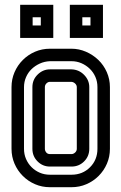

<svg xmlns="http://www.w3.org/2000/svg" viewBox="-20 -780 505 800"><path d="M278 -577Q309 -577 338 -564.5Q367 -552 389.5 -530.5Q412 -509 425 -479.5Q438 -450 438 -417V-160Q438 -127 425.5 -98Q413 -69 391 -47Q369 -25 340 -12.5Q311 0 278 0H188Q155 0 126 -12.5Q97 -25 75 -47Q53 -69 40.5 -98Q28 -127 28 -160V-417Q28 -450 40.5 -479Q53 -508 75 -530Q97 -552 126 -564.5Q155 -577 188 -577ZM188 -439Q180 -439 173.5 -432.5Q167 -426 167 -417V-160Q167 -152 172.5 -145Q178 -138 188 -138H278Q286 -138 293 -144.5Q300 -151 300 -160V-417Q300 -425 293.5 -431.5Q287 -438 278 -439ZM188 -525Q165 -524 145.5 -515Q126 -506 111.5 -492Q97 -478 88.5 -458.5Q80 -439 80 -417V-160Q80 -137 88.5 -117.5Q97 -98 111.5 -83.5Q126 -69 145.5 -60.5Q165 -52 188 -52H278Q324 -52 355 -83Q386 -114 386 -160V-417Q386 -440 377.5 -459.5Q369 -479 354 -493.5Q339 -508 319.5 -516.5Q300 -525 278 -525ZM278 -491Q309 -490 330.5 -468Q352 -446 352 -417V-160Q352 -129 330.5 -107.5Q309 -86 278 -86H188Q158 -86 136.5 -107.5Q115 -129 115 -160V-417Q115 -448 137 -469.5Q159 -491 188 -491ZM202 -622H64V-760H202ZM116 -674H150V-708H116ZM409 -622H271V-760H409ZM323 -674H357V-708H323Z"/></svg>

Font: Aurach Bi
Style: Regular
Weight: 400
Designer: Peter Wiegel
Foundry: Peter Wiegel
Version: Version 1.002